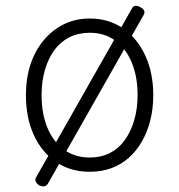

<svg xmlns="http://www.w3.org/2000/svg" viewBox="-20 -584 629 674"><path d="M295 19Q227 19 176.5 -15.5Q126 -50 98.5 -110.5Q71 -171 71 -250Q71 -310 87.5 -359Q104 -408 134.5 -444Q165 -480 205.5 -499.5Q246 -519 295 -519Q361 -519 411 -485Q461 -451 489.5 -390Q518 -329 518 -250Q518 -202 507.5 -161Q497 -120 478 -87Q459 -54 432 -30Q405 -6 370.5 6.5Q336 19 295 19ZM295 -31Q334 -31 365 -46.5Q396 -62 417.5 -91.5Q439 -121 451 -161.5Q463 -202 463 -250Q463 -315 442.5 -364.5Q422 -414 384.5 -441.5Q347 -469 295 -469Q256 -469 224.5 -453.5Q193 -438 171.5 -409Q150 -380 138 -339.5Q126 -299 126 -250Q126 -185 146.5 -135.5Q167 -86 205 -58.5Q243 -31 295 -31ZM148 61Q143 69 135 70Q127 71 118 67Q109 61 105.5 53.5Q102 46 107 38L443 -554Q447 -563 456 -563.5Q465 -564 474 -558Q483 -553 486 -546.5Q489 -540 484 -531Z"/></svg>

Font: Playwrite CL ExtraLight
Style: Regular
Weight: 200
Designer: Veronika Burian, José Scaglione
Foundry: TypeTogether
Version: Version 1.002